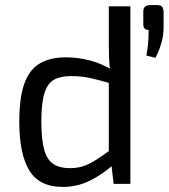

<svg xmlns="http://www.w3.org/2000/svg" viewBox="-20 -725 665 757"><path d="M240 -499Q288 -499 335 -486.5Q382 -474 425 -448L420 -395Q373 -409 337 -417Q301 -425 260 -425Q218 -425 192.5 -410.5Q167 -396 155 -357Q143 -318 143 -246Q143 -174 154.5 -134Q166 -94 191 -78Q216 -62 255 -62Q284 -62 307.5 -69.5Q331 -77 357.5 -94Q384 -111 420 -137L428 -77Q388 -40 337 -14Q286 12 227 12Q135 12 95.5 -53Q56 -118 56 -245Q56 -340 76 -395.5Q96 -451 137 -475Q178 -499 240 -499ZM494 -700V0H428L418 -85L409 -92V-426L415 -441Q411 -469 410 -495Q409 -521 409 -550V-700ZM597 -705Q613 -705 618.5 -699Q624 -693 625 -679V-625Q626 -590 617 -558Q608 -526 593 -497L557 -506Q562 -532 564 -554Q566 -576 566 -607Q545 -607 545 -629V-679Q545 -693 552 -699Q559 -705 575 -705Z"/></svg>

Font: Exo 2
Style: Regular
Weight: 400
Designer: Natanael Gama
Foundry: Natanael Gama
Version: Version 2.010